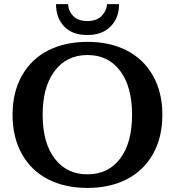

<svg xmlns="http://www.w3.org/2000/svg" viewBox="-20 -898 849 932"><path d="M403.8 -728Q331.1 -728 291.5 -769.5Q252 -811 252 -877.9H310.1Q312.5 -843.3 335.9 -819.6Q359.4 -795.9 403.8 -795.9Q448.2 -795.9 472.4 -819.6Q496.6 -843.3 500 -877.9H558.1Q558.1 -811.5 517.1 -769.8Q476.1 -728 403.8 -728ZM404.8 14.2Q295.9 14.2 214.1 -27.3Q132.3 -68.8 86.7 -149.7Q41 -230.5 41 -340.8Q41 -450.7 86.7 -531.2Q132.3 -611.8 214.1 -653.3Q295.9 -694.8 404.8 -694.8Q512.7 -694.8 594.5 -653.3Q676.3 -611.8 722.2 -531.2Q768.1 -450.7 768.1 -340.8Q768.1 -230.5 722.2 -149.7Q676.3 -68.8 594.5 -27.3Q512.7 14.2 404.8 14.2ZM404.8 -51.8Q505.4 -51.8 563.2 -128.2Q621.1 -204.6 621.1 -340.8Q621.1 -477.1 563.2 -554Q505.4 -630.9 404.8 -630.9Q303.7 -630.9 245.4 -553.7Q187 -476.6 187 -340.8Q187 -205.1 245.4 -128.4Q303.7 -51.8 404.8 -51.8Z"/></svg>

Font: Montagu Slab 144pt Medium
Style: Regular
Weight: 500
Designer: Florian Karsten
Foundry: Florian Karsten
Version: Version 1.000